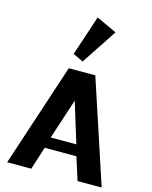

<svg xmlns="http://www.w3.org/2000/svg" viewBox="-164 -1283 1094 1386"><g transform="rotate(15 383.0 -589.5)"><path d="M384.3 -555.2 285.6 -253.9H477.1ZM282.2 -770.5H480.5L734.4 0H554.2L500 -170.9H262.7L208.5 0H28.3ZM366.2 -843.3 289.6 -879.4 388.7 -1178.7 541 -1107.9Z"/></g></svg>

Font: Nobile-bold
Style: Bold
Weight: 700
Version: Version 1.000;PS 001.000;hotconv 1.0.38